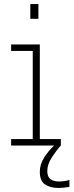

<svg xmlns="http://www.w3.org/2000/svg" viewBox="-20 -720 364 950"><path d="M35 0V-32H142V-468H35V-500H177V-32H281V0ZM323.5 170.5V204.5Q295 210 269.5 210Q228.5 210 202.8 192.5Q177 175 177 130Q177 92 200 57.2Q223 22.5 248 0H281Q257.5 26 235.8 59.8Q214 93.5 214 126Q214 155.5 230.2 166.8Q246.5 178 271 178Q298.5 178 323.5 170.5ZM130 -700H170V-627H130Z"/></svg>

Font: Trispace Condensed Thin
Style: Regular
Weight: 100
Width: 3
Designer: Tyler Finck
Foundry: Etcetera Type Company
Version: Version 1.210; ttfautohint (v1.8.3)